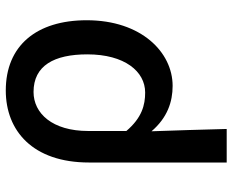

<svg xmlns="http://www.w3.org/2000/svg" viewBox="-90 -514 804 664"><g transform="rotate(-90 312.0 -182.0)"><path d="M82 200H198C196 108 193 35 190 -60C237 -5 292 13 347 13C463 13 574 -95 574 -284C574 -458 486 -564 331 -564C192 -564 82 -471 82 -276ZM324 -82C281 -82 237 -93 191 -147V-279C191 -403 252 -468 326 -468C417 -468 456 -397 456 -282C456 -153 397 -82 324 -82Z"/></g></svg>

Font: Genne Gothic Medium
Style: Regular
Weight: 500
Designer: Ryoko NISHIZUKA (kana & ideographs); Paul D. Hunt (Latin, Greek & Cyrillic); Wenlong ZHANG (bopomofo); Sandoll Communica
Foundry: Adobe Systems Incorporated
Version: Version 1.004;PS 1.004;hotconv 16.6.51;makeotf.lib2.5.65220